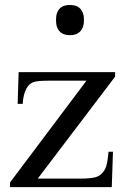

<svg xmlns="http://www.w3.org/2000/svg" viewBox="-20 -765 507 785"><path d="M441.9 -144.5 437 0H21V-19L333.5 -435.1H178.7Q129.9 -435.1 114.5 -428.5Q99.1 -421.9 88.4 -403.8Q74.7 -377.9 72.8 -340.3H52.2L56.2 -470.2H450.7V-451.7L134.3 -34.7H306.2Q359.9 -34.7 379.2 -43.5Q398.4 -52.2 410.2 -74.7Q418.9 -91.3 423.8 -144.5ZM209 -683.1Q209 -700.7 213.4 -712.4Q217.8 -724.1 225.6 -731.4Q233.4 -738.8 243.7 -741.7Q253.9 -744.6 266.1 -744.6Q277.8 -744.6 288.1 -741.7Q298.3 -738.8 306.2 -731.4Q314 -724.1 318.6 -712.4Q323.2 -700.7 323.2 -683.1Q323.2 -665.5 318.6 -653.8Q314 -642.1 306.2 -634.8Q298.3 -627.4 288.1 -624.3Q277.8 -621.1 266.1 -621.1Q253.9 -621.1 243.7 -624.3Q233.4 -627.4 225.6 -634.8Q217.8 -642.1 213.4 -653.8Q209 -665.5 209 -683.1Z"/></svg>

Font: KhunPaOh
Style: Regular
Weight: 400
Designer: Khon Soe Zaw Thu
Version: Version 1.00 July 11, 2016, initial release